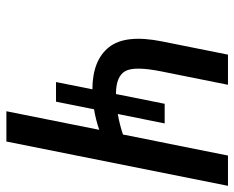

<svg xmlns="http://www.w3.org/2000/svg" viewBox="-88 -664 751 616"><g transform="rotate(90 288.0 -355.5)"><path d="M280.8 -351.6H281.2L312.5 -507.8H375.5L345.2 -357.4Q379.4 -363.3 411.1 -374L478.5 -710.9H575.7L433.6 0H336.4L396 -297.9Q363.3 -286.6 330.1 -281.2L305.7 -159.2H242.7L266.1 -275.9H265.6Q172.9 -276.4 130.9 -329.1Q88.9 -381.8 112.3 -499L154.8 -710.9H251.5L209 -499Q190.9 -410.2 208 -380.9Q225.1 -351.6 280.8 -351.6Z"/></g></svg>

Font: RobotoCondensed-Italic
Style: Italic
Weight: 400
Designer: Google
Version: Version 1.200311; 2013